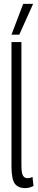

<svg xmlns="http://www.w3.org/2000/svg" viewBox="-20 -956 194 986"><path d="M90 -740V-109Q90 -67 98 -54Q106 -41 121 -41Q125 -41 131 -42Q137 -43 147 -47L152 -1Q131 10 110 10Q73 10 56 -13Q39 -36 39 -103V-740ZM39 -778 99 -936H150L79 -778Z"/></svg>

Font: Georama ExtraCondensed Light
Style: Regular
Weight: 300
Width: 2
Designer: Jean-Baptiste Levee
Foundry: Production Type
Version: Version 1.000